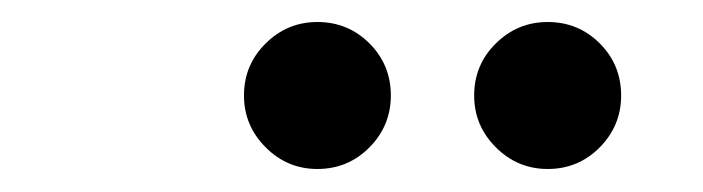

<svg xmlns="http://www.w3.org/2000/svg" viewBox="-20 -755 626 171"><path d="M467.8 -604.5Q440.9 -604.5 421.6 -623.8Q402.3 -643.1 402.3 -669.9Q402.3 -697.3 421.6 -716.3Q440.9 -735.4 467.8 -735.4Q495.1 -735.4 514.2 -716.3Q533.2 -697.3 533.2 -669.9Q533.2 -643.1 514.2 -623.8Q495.1 -604.5 467.8 -604.5ZM262.7 -604.5Q235.8 -604.5 216.6 -623.8Q197.3 -643.1 197.3 -669.9Q197.3 -697.3 216.6 -716.3Q235.8 -735.4 262.7 -735.4Q290 -735.4 309.1 -716.3Q328.1 -697.3 328.1 -669.9Q328.1 -643.1 309.1 -623.8Q290 -604.5 262.7 -604.5Z"/></svg>

Font: Cascadia Code
Style: Italic
Weight: 400
Italic angle: -10°
Designer: Aaron Bell
Foundry: Saja Typeworks
Version: Version 2407.024